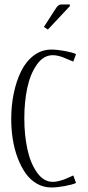

<svg xmlns="http://www.w3.org/2000/svg" viewBox="-20 -826 392 852"><path d="M290 -798.8 192.4 -694.8 174.8 -706.5 214.8 -768.6Q217.3 -772.5 222.7 -780.8Q228 -789.1 230 -792Q231.9 -794.9 236.1 -799.1Q240.2 -803.2 244.4 -804.7Q248.5 -806.2 253.9 -806.2H290ZM317.4 -585.9 305.2 -552.7Q296.4 -556.2 281.7 -562.5Q267.1 -568.8 258.8 -572Q250.5 -575.2 238.3 -578.1Q226.1 -581.1 214.4 -581.1Q173.3 -581.1 143.8 -539.6Q114.3 -498 101.1 -436Q87.9 -374 87.9 -300.8Q87.9 -227.5 101.3 -165Q114.7 -102.5 144 -60.8Q173.3 -19 214.4 -19Q226.6 -19 240.5 -22.5Q254.4 -25.9 262 -28.6Q269.5 -31.2 285.6 -38.6Q301.8 -45.9 305.2 -47.4L317.4 -14.2Q302.2 -6.8 268.1 -0.5Q233.9 5.9 208 5.9Q172.9 5.9 143.3 -11.2Q113.8 -28.3 93.3 -57.6Q72.8 -86.9 58.1 -126Q43.5 -165 36.6 -208.7Q29.8 -252.4 29.8 -298.8Q29.8 -357.4 41 -411.6Q52.2 -465.8 73.7 -509.8Q95.2 -553.7 129.9 -579.8Q164.6 -606 208 -606Q233.9 -606 268.1 -599.6Q302.2 -593.3 317.4 -585.9Z"/></svg>

Font: Reswysokr
Style: Regular
Weight: 500
Version: Version 0.984